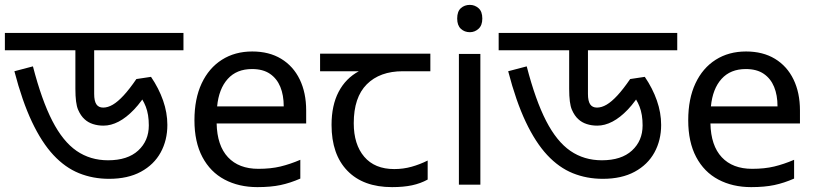

<svg xmlns="http://www.w3.org/2000/svg" viewBox="-30 -757 3350 787"><path d="M722 -622V-551H356V-372Q356 -343 365 -329.5Q374 -316 393 -316Q412 -316 432.5 -328Q453 -340 477 -366Q501 -392 529 -433L589 -442Q621 -395 638.5 -345Q656 -295 656 -245Q656 -182 628.5 -132Q601 -82 547.5 -53Q494 -24 417 -24Q351 -24 294 -47Q237 -70 189 -121.5Q141 -173 101 -257.5Q61 -342 29 -465L105 -485Q141 -346 184.5 -261.5Q228 -177 284 -138.5Q340 -100 413 -100Q493 -100 536.5 -140Q580 -180 580 -243Q580 -288 567.5 -320Q555 -352 535 -373L581 -392Q551 -341 519.5 -308Q488 -275 456.5 -258.5Q425 -242 394 -242Q371 -242 351 -248.5Q331 -255 317 -268Q301 -282 290 -307.5Q279 -333 279 -393V-551H-10V-622Z M1004 -546Q1073 -546 1122.5 -516Q1172 -486 1198.5 -431.5Q1225 -377 1225 -304V-251H858Q860 -160 904.5 -112.5Q949 -65 1029 -65Q1080 -65 1119.5 -74.5Q1159 -84 1201 -102V-25Q1160 -7 1120 1.5Q1080 10 1025 10Q949 10 890.5 -21Q832 -52 799.5 -113.5Q767 -175 767 -264Q767 -352 796.5 -415Q826 -478 879.5 -512Q933 -546 1004 -546ZM1003 -474Q940 -474 903.5 -433.5Q867 -393 860 -321H1133Q1133 -367 1119 -401Q1105 -435 1076.5 -454.5Q1048 -474 1003 -474Z M1577 10Q1459 10 1394 -57Q1329 -124 1329 -245Q1329 -325 1358 -380.5Q1387 -436 1441 -465H1282V-537H1734V-465H1621Q1527 -465 1473.5 -411.5Q1420 -358 1420 -252Q1420 -165 1463 -114.5Q1506 -64 1586 -64Q1623 -64 1657 -73.5Q1691 -83 1723 -99V-21Q1694 -5 1659 2.5Q1624 10 1577 10Z M1939 -536V0H1851V-536ZM1896 -737Q1916 -737 1931.5 -723.5Q1947 -710 1947 -681Q1947 -653 1931.5 -639Q1916 -625 1896 -625Q1874 -625 1859 -639Q1844 -653 1844 -681Q1844 -710 1859 -723.5Q1874 -737 1896 -737Z M2746 -622V-551H2380V-372Q2380 -343 2389 -329.5Q2398 -316 2417 -316Q2436 -316 2456.5 -328Q2477 -340 2501 -366Q2525 -392 2553 -433L2613 -442Q2645 -395 2662.5 -345Q2680 -295 2680 -245Q2680 -182 2652.5 -132Q2625 -82 2571.5 -53Q2518 -24 2441 -24Q2375 -24 2318 -47Q2261 -70 2213 -121.5Q2165 -173 2125 -257.5Q2085 -342 2053 -465L2129 -485Q2165 -346 2208.5 -261.5Q2252 -177 2308 -138.5Q2364 -100 2437 -100Q2517 -100 2560.5 -140Q2604 -180 2604 -243Q2604 -288 2591.5 -320Q2579 -352 2559 -373L2605 -392Q2575 -341 2543.5 -308Q2512 -275 2480.5 -258.5Q2449 -242 2418 -242Q2395 -242 2375 -248.5Q2355 -255 2341 -268Q2325 -282 2314 -307.5Q2303 -333 2303 -393V-551H2014V-622Z M3028 -546Q3097 -546 3146.5 -516Q3196 -486 3222.5 -431.5Q3249 -377 3249 -304V-251H2882Q2884 -160 2928.5 -112.5Q2973 -65 3053 -65Q3104 -65 3143.5 -74.5Q3183 -84 3225 -102V-25Q3184 -7 3144 1.5Q3104 10 3049 10Q2973 10 2914.5 -21Q2856 -52 2823.5 -113.5Q2791 -175 2791 -264Q2791 -352 2820.5 -415Q2850 -478 2903.5 -512Q2957 -546 3028 -546ZM3027 -474Q2964 -474 2927.5 -433.5Q2891 -393 2884 -321H3157Q3157 -367 3143 -401Q3129 -435 3100.5 -454.5Q3072 -474 3027 -474Z"/></svg>

Font: lbangla05
Style: Book
Weight: 400
Designer: Jelle Bosma - Monotype Design Team
Foundry: Monotype Imaging Inc.
Version: Version 2.003